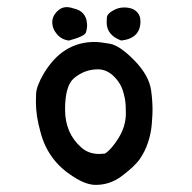

<svg xmlns="http://www.w3.org/2000/svg" viewBox="-20 -525 540 540"><path d="M249 -5Q221 -5 185 -29Q115 -73 94 -153Q81 -199 81 -237Q81 -239 81.5 -260.5Q82 -282 103 -318Q156 -407 246 -407Q261 -407 289 -402Q317 -397 358 -355Q399 -313 405 -271Q409 -242 409 -216Q409 -203 407 -177Q405 -151 396.5 -125Q388 -99 373 -77.5Q358 -56 320 -28Q288 -5 249 -5ZM259 -92 275 -93Q293 -104 313.5 -137Q334 -170 334 -206Q334 -207 333.5 -227Q333 -247 325 -271.5Q317 -296 294 -316Q276 -330 255 -330Q218 -330 188 -305Q163 -284 163 -217Q163 -150 209 -110Q229 -92 259 -92ZM174 -411Q154 -413 140.5 -428.5Q127 -444 127 -463Q127 -481 144 -496Q154 -505 168 -505Q177 -505 195 -499Q225 -489 225 -452Q225 -446 222 -434.5Q219 -423 174 -411ZM321 -411Q280 -426 280 -462Q280 -463 280.5 -475Q281 -487 301 -497Q314 -504 329 -504Q363 -504 373 -479Q375 -472 375 -465Q375 -417 321 -411Z"/></svg>

Font: Xiaolai SC
Style: Regular
Weight: 400
Designer: Nozomi Seto 瀬戸のぞみ
Version: Version 3.11;December 4, 2020;FontCreator 13.0.0.2613 64-bit